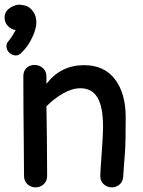

<svg xmlns="http://www.w3.org/2000/svg" viewBox="-36 -811 620 831"><path d="M118 0Q138 0 153 -13.5Q168 -27 168 -50L167 -209L165 -351Q199 -385 237.5 -407Q276 -429 312 -429Q362 -429 386 -388.5Q410 -348 410 -263Q410 -226 405 -161Q398 -66 398 -50Q398 -27 413 -13.5Q428 0 448 0Q467 0 481 -12Q495 -24 497 -44L500 -87L505 -154Q508 -190 508 -304Q508 -407 461.5 -468Q415 -529 328 -529Q227 -529 165 -448V-479Q165 -503 149.5 -516.5Q134 -530 113 -530Q93 -530 79 -517Q65 -504 65 -481Q65 -356 67 -186Q68 -129 68 -50Q68 -27 83 -13.5Q98 0 118 0ZM59 -585Q84 -609 100 -642Q114 -668 120 -698Q125 -736 108 -760Q92 -784 68 -788Q58 -790 52 -790.5Q46 -791 33 -789L18 -783Q-15 -767 -16 -737.5Q-17 -708 7 -691Q17 -683 32 -681Q13 -647 3 -636Q-10 -622 -8 -607Q-6 -592 5 -582Q16 -572 31 -571Q46 -570 59 -585Z"/></svg>

Font: Balsamiq Sans
Style: Regular
Weight: 400
Designer: Michael Angeles
Foundry: Balsamiq SRL
Version: Version 1.020; ttfautohint (v1.8.4.7-5d5b);gftools[0.9.26]